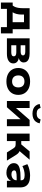

<svg xmlns="http://www.w3.org/2000/svg" viewBox="1623 -2399 907 4193"><g transform="rotate(90 2076.5 -302.5)"><path d="M35 131V-126H101Q123 -155 135 -187Q147 -219 153 -261Q159 -303 159 -359V-496H618V-126H710V131H572V0H173V131ZM248 -125H465V-373H298V-319Q298 -265 285 -213Q272 -161 248 -125Z M817 0V-496H1144Q1213 -496 1257 -480.5Q1301 -465 1322.5 -436.5Q1344 -408 1344 -367Q1344 -325 1315.5 -295.5Q1287 -266 1235 -255L1237 -261Q1281 -255 1309 -238.5Q1337 -222 1351 -197Q1365 -172 1365 -139Q1365 -75 1310 -37.5Q1255 0 1155 0ZM968 -95H1123Q1166 -95 1188 -108.5Q1210 -122 1210 -150Q1210 -178 1188 -191.5Q1166 -205 1123 -205H968ZM968 -300H1108Q1148 -300 1169 -313Q1190 -326 1190 -351Q1190 -376 1169.5 -388.5Q1149 -401 1108 -401H968Z M1759 11Q1667 11 1601.5 -21.5Q1536 -54 1500.5 -112.5Q1465 -171 1465 -248Q1465 -326 1500.5 -384Q1536 -442 1601.5 -474Q1667 -506 1758 -506Q1850 -506 1915.5 -474Q1981 -442 2016.5 -384Q2052 -326 2052 -248Q2052 -171 2016.5 -112.5Q1981 -54 1915.5 -21.5Q1850 11 1759 11ZM1758 -113Q1821 -113 1855 -149Q1889 -185 1889 -249Q1889 -313 1855 -348Q1821 -383 1758 -383Q1696 -383 1661.5 -348Q1627 -313 1627 -249Q1627 -185 1662 -149Q1697 -113 1758 -113Z M2186 0V-496H2339V-165H2310L2599 -496H2736V0H2583V-331H2612L2322 0ZM2462 -558Q2402 -558 2358 -576.5Q2314 -595 2286.5 -630Q2259 -665 2250 -715L2336 -736Q2349 -691 2379.5 -670.5Q2410 -650 2462 -650Q2513 -650 2544 -671Q2575 -692 2589 -736L2674 -715Q2663 -664 2635.5 -629Q2608 -594 2564 -576Q2520 -558 2462 -558Z M2897 0V-496H3060V-313H3133L3286 -496H3468L3250 -241L3231 -287Q3260 -284 3283 -274.5Q3306 -265 3325.5 -246.5Q3345 -228 3362 -201L3487 0H3309L3219 -143Q3207 -162 3195 -172Q3183 -182 3167 -186.5Q3151 -191 3128 -191H3060V0Z M3753 11Q3692 11 3644 -10.5Q3596 -32 3569.5 -68.5Q3543 -105 3543 -152Q3543 -202 3573.5 -234Q3604 -266 3672 -282Q3740 -298 3854 -298H3936V-213H3859Q3815 -213 3784.5 -210Q3754 -207 3735.5 -200.5Q3717 -194 3709 -183.5Q3701 -173 3701 -157Q3701 -131 3723.5 -115Q3746 -99 3788 -99Q3824 -99 3853 -112.5Q3882 -126 3899.5 -150.5Q3917 -175 3917 -206V-311Q3917 -352 3889.5 -369.5Q3862 -387 3803 -387Q3755 -387 3705.5 -375Q3656 -363 3607 -338L3565 -446Q3599 -465 3640.5 -478.5Q3682 -492 3727.5 -499Q3773 -506 3817 -506Q3901 -506 3958 -483Q4015 -460 4044 -412Q4073 -364 4073 -288V0H3928V-102H3932Q3920 -67 3895.5 -42Q3871 -17 3836 -3Q3801 11 3753 11Z"/></g></svg>

Font: Nunito Sans 10pt SemiExpanded ExtraBold
Style: Regular
Weight: 800
Width: 6
Designer: Vernon Adams
Foundry: Vernon Adams
Version: Version 3.101;gftools[0.9.27]